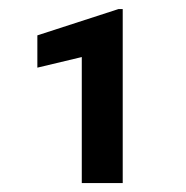

<svg xmlns="http://www.w3.org/2000/svg" viewBox="-20 -730 410 424"><path d="M251 -710H241.7L62.5 -651.9V-580.6L160.6 -604V-325.7H251Z"/></svg>

Font: Roboto Medium
Style: Regular
Weight: 500
Designer: Google
Version: Version 2.137; 2017